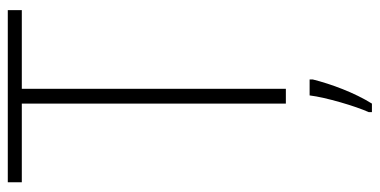

<svg xmlns="http://www.w3.org/2000/svg" viewBox="-261 -493 975 493"><g transform="rotate(-90 226.5 -246.5)"><path d="M245 0V-678H447V-714H5V-678H207V0ZM269 69V61H228C223 103 200 180 185 213V221H207C235 176 257 117 269 69Z"/></g></svg>

Font: Noto Sans SemiCondensed ExtraLight
Style: Regular
Weight: 200
Width: 4
Designer: Monotype Design Team
Foundry: Monotype Imaging Inc.
Version: Version 2.013